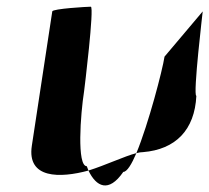

<svg xmlns="http://www.w3.org/2000/svg" viewBox="-20 -728 625 573"><path d="M75 -293C60 -194 159 -196 244 -219C243 -223 240 -228 239 -232C209 -232 220 -386 231 -456C232 -463 262 -708 251 -708C241 -708 137 -702 136 -694ZM244 -219C267 -171 304 -151 348 -215C359 -215 373 -238 387 -271C352 -262 295 -235 244 -219ZM387 -271C395 -273 401 -274 407 -274C504 -282 561 -340 566 -442C555 -442 586 -702 585 -694L471 -559C465 -519 423 -358 387 -271Z"/></svg>

Font: Ampere
Style: SuCndIta
Weight: 400
Version: Version 1